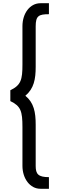

<svg xmlns="http://www.w3.org/2000/svg" viewBox="-20 -842 368 1189"><path d="M230 327H283V255C217 255 201 236 201 186V-70C201 -147 190 -206 137 -249C190 -293 201 -352 201 -428V-679C201 -744 220 -754 283 -754V-822H230C166 -822 119 -760 119 -680V-443C119 -348 110 -315 44 -283V-216C109 -185 119 -153 119 -55V185C119 264 166 327 230 327Z"/></svg>

Font: Oakes Medium
Style: Regular
Weight: 500
Designer: Samuel Oakes
Foundry: Samuel Oakes
Version: Version 1.003;PS 001.003;hotconv 1.0.88;makeotf.lib2.5.64775